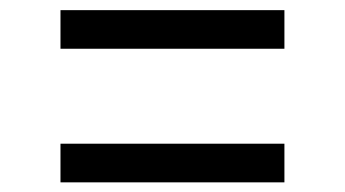

<svg xmlns="http://www.w3.org/2000/svg" viewBox="-20 -494 693 386"><path d="M551.8 -473.6V-396H101.6V-473.6ZM551.8 -205.1V-127.4H101.6V-205.1Z"/></svg>

Font: Merriweather
Style: Regular
Weight: 400
Designer: Eben Sorkin
Foundry: Eben Sorkin
Version: Version 1.584; ttfautohint (v1.6)